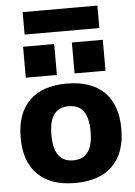

<svg xmlns="http://www.w3.org/2000/svg" viewBox="-62 -982 732 1039"><g transform="rotate(-5 304.5 -463.0)"><path d="M304 10Q172 10 101.5 -59.5Q31 -129 31 -260Q31 -391 101.5 -460.5Q172 -530 304 -530Q437 -530 507.5 -460.5Q578 -391 578 -260Q578 -129 507.5 -59.5Q437 10 304 10ZM304 -113Q358 -113 384.5 -149.5Q411 -186 411 -260Q411 -335 384.5 -371Q358 -407 304 -407Q251 -407 224.5 -371Q198 -335 198 -260Q198 -186 224.5 -149.5Q251 -113 304 -113ZM352 -581V-749H520V-581ZM87 -581V-749H256V-581ZM101 -814V-936H507V-814Z"/></g></svg>

Font: M PLUS 1 ExtraBold
Style: Regular
Weight: 800
Designer: Coji Morishita
Foundry: UNDERFOREST DESIGN
Version: Version 1.001